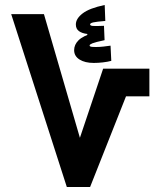

<svg xmlns="http://www.w3.org/2000/svg" viewBox="-20 -750 626 770"><path d="M248 0 24.9 -693.4H156.2L338.4 -66.9L256.8 -67.4L393.6 -474.6H579.1V-363.8H485.4L341.3 0ZM356 -497.6Q320.8 -497.6 299.1 -511.2Q277.3 -524.9 277.3 -548.8Q277.3 -570.8 294.9 -588.4Q312.5 -606 358.4 -620.1L358.9 -601.1L330.1 -605.5V-613.8Q309.1 -616.2 296.6 -625.2Q284.2 -634.3 284.2 -651.9Q284.2 -675.3 311.5 -696.3Q338.9 -717.3 399.9 -730L402.3 -666Q366.7 -663.1 354 -660.2Q341.3 -657.2 341.3 -652.1Q341.3 -647 352.3 -646Q363.3 -645 397 -646.5L399.4 -588.9Q362.3 -581.1 350.8 -576.4Q339.4 -571.8 339.4 -567.9Q339.4 -563.9 344.7 -562.7Q350.1 -561.5 365.2 -561.5Q379.4 -561.5 394.5 -563.2Q409.7 -564.9 423.3 -566.9L426.3 -505.9Q411.6 -502 392.6 -499.8Q373.5 -497.6 356 -497.6Z"/></svg>

Font: Cascadia Mono
Style: Regular
Weight: 400
Monospace: yes
Designer: Aaron Bell
Foundry: Saja Typeworks
Version: Version 2404.023